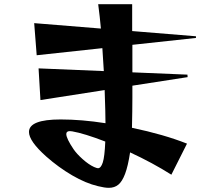

<svg xmlns="http://www.w3.org/2000/svg" viewBox="-20 -828 1040 921"><path d="M450 65Q391 51 326 13Q261 -25 202 -77Q119 -151 119 -195Q119 -255 271 -255Q371 -255 486 -237Q486 -284 482 -396L174 -348L165 -500L478 -487Q474 -560 471 -597L156 -563L144 -717L464 -691Q459 -747 451 -808H614V-679L920 -654V-646L615 -613V-481L879 -470L880 -458L615 -417V-359Q615 -299 613 -215Q766 -183 877 -139L802 10Q712 -47 604 -97Q594 -31 580 6Q566 43 547.5 58Q529 73 502 73Q482 73 450 65ZM333 -112Q348 -90 376.5 -64.5Q405 -39 431 -27Q445 -21 450 -21Q464 -21 473 -48.5Q482 -76 485 -149Q384 -188 326 -198Q322 -199 315 -199Q298 -199 298 -185Q298 -164 333 -112Z"/></svg>

Font: Tiejili SC
Style: Regular
Weight: 400
Designer: Buernia
Foundry: Ershou Xiaoxi Press
Version: Version 1.100